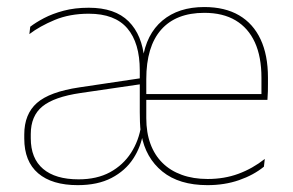

<svg xmlns="http://www.w3.org/2000/svg" viewBox="-20 -517 834 546"><path d="M570 9.5Q489.5 9.5 441.8 -29.2Q394 -68 382 -134.5L380.5 -139Q378.5 -155 378 -170Q377.5 -185 377.5 -198.5V-316.5Q377.5 -395 342 -436.5Q306.5 -478 232.5 -478Q178 -478 135.5 -460.2Q93 -442.5 63.5 -420L66 -441Q81.5 -453 105.2 -465.5Q129 -478 160.8 -486.5Q192.5 -495 232.5 -495Q307 -495 345.8 -456.2Q384.5 -417.5 390.5 -348H385.5Q396 -420 441.8 -458.5Q487.5 -497 561 -497Q619.5 -497 659.8 -473.5Q700 -450 721 -405.2Q742 -360.5 742 -296.5V-279.5Q742 -268.5 741.8 -257.5Q741.5 -246.5 740.5 -233H723.5Q723.5 -250.5 723.5 -266.5Q723.5 -282.5 723.5 -296Q723.5 -355.5 704.8 -396.5Q686 -437.5 650 -459Q614 -480.5 561 -480.5Q480.5 -480.5 438.2 -432.5Q396 -384.5 396 -292V-240V-236V-181Q396 -140 407.8 -108Q419.5 -76 442 -53.8Q464.5 -31.5 497 -19.8Q529.5 -8 570.5 -8Q618 -8 658 -22.8Q698 -37.5 733 -65L730.5 -43Q701 -19 660 -4.8Q619 9.5 570 9.5ZM201 9.5Q128 9.5 88.5 -24.2Q49 -58 49 -123V-134.5Q49 -192.5 85 -224.2Q121 -256 205.5 -268.5L386.5 -295.5L387 -278.5L209 -252.5Q134 -241.5 100.8 -214.5Q67.5 -187.5 67.5 -135.5V-124Q67.5 -66.5 102.5 -36.8Q137.5 -7 203.5 -7Q255.5 -7 292.8 -27.2Q330 -47.5 352.5 -82.2Q375 -117 381.5 -160.5L393 -142H387.5Q381.5 -100.5 359 -66Q336.5 -31.5 297.2 -11Q258 9.5 201 9.5ZM386 -233V-249.5H733.5V-233Z"/></svg>

Font: Anek Gurmukhi Thin
Style: Regular
Weight: 250
Designer: Sarang Kulkarni (Gurmukhi), Yesha Goshar (Latin)
Foundry: Ek Type
Version: Version 1.003